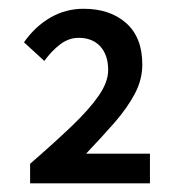

<svg xmlns="http://www.w3.org/2000/svg" viewBox="-20 -862 411 442"><path d="M49.3 -439.9V-484.9Q106 -534.2 146 -572.5Q186 -610.8 207.5 -642.1Q229 -673.3 229 -700.7Q229 -735.4 210.9 -755.1Q192.9 -774.9 161.1 -774.9Q138.2 -774.9 118.4 -759.8Q98.6 -744.6 82 -721.7L35.2 -764.6Q60.5 -800.8 95.7 -821.3Q130.9 -841.8 172.4 -841.8Q233.4 -841.8 270.5 -808.8Q307.6 -775.9 307.6 -713.4Q307.6 -678.7 290.3 -646Q272.9 -613.3 243.7 -579.8Q214.4 -546.4 178.2 -508.3H325.2V-439.9Z"/></svg>

Font: Varta Light
Style: Bold
Weight: 700
Version: Version 1.004